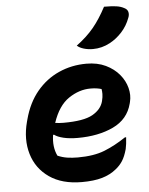

<svg xmlns="http://www.w3.org/2000/svg" viewBox="-57 -860 713 918"><g transform="rotate(-5 300.0 -401.0)"><path d="M369 -550Q422 -550 461.5 -531Q501 -512 526 -482Q551 -452 560 -417Q569 -382 561 -350L559 -342Q540 -268 468.5 -234Q397 -200 297 -200Q258 -200 229 -207Q200 -214 186 -225H181Q172 -167 193 -124Q216 -114 239.5 -110.5Q263 -107 290 -107Q367 -107 418.5 -127.5Q470 -148 522 -183H528Q526 -149 521 -127Q511 -91 497.5 -70.5Q484 -50 465 -35Q436 -11 396.5 0.5Q357 12 299 12Q204 12 143 -30.5Q82 -73 61 -144Q40 -215 62 -298L65 -309Q86 -388 130.5 -441.5Q175 -495 236.5 -522.5Q298 -550 369 -550ZM378 -430Q324 -430 273.5 -396Q223 -362 196 -281Q215 -278 236 -278Q333 -278 375.5 -302Q418 -326 428 -365Q433 -385 433 -399Q433 -413 431 -423Q421 -426 408.5 -428Q396 -430 378 -430ZM477 -814Q512 -814 534.5 -811Q557 -808 573 -799Q588 -792 591 -778.5Q594 -765 588 -751Q574 -713 547.5 -684Q521 -655 489 -638Q450 -617 407 -617Q384 -617 363.5 -623Q343 -629 331 -640Q381 -677 414 -717Q447 -757 477 -814Z"/></g></svg>

Font: Recursive Mn Csl St
Style: Bold Italic
Weight: 700
Italic angle: -15°
Monospace: yes
Version: Version 1.079;hotconv 1.0.112;makeotfexe 2.5.65598; ttfautoh